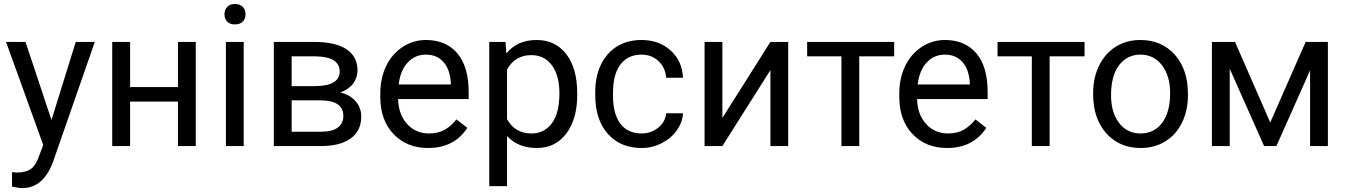

<svg xmlns="http://www.w3.org/2000/svg" viewBox="-20 -741 6833 974"><path d="M241.2 -132.3 364.3 -528.3H460.9L248.5 81.5Q199.2 213.4 91.8 213.4L74.7 211.9L41 205.6V132.3L65.4 134.3Q111.3 134.3 137 115.7Q162.6 97.2 179.2 47.9L199.2 -5.9L10.7 -528.3H109.4Z M973.1 0H882.8V-225.6H640.1V0H549.3V-528.3H640.1V-299.3H882.8V-528.3H973.1Z M1216.3 0H1126V-528.3H1216.3ZM1118.7 -668.5Q1118.7 -690.4 1132.1 -705.6Q1145.5 -720.7 1171.9 -720.7Q1198.2 -720.7 1211.9 -705.6Q1225.6 -690.4 1225.6 -668.5Q1225.6 -646.5 1211.9 -631.8Q1198.2 -617.2 1171.9 -617.2Q1145.5 -617.2 1132.1 -631.8Q1118.7 -646.5 1118.7 -668.5Z M1369.1 0V-528.3H1575.2Q1680.7 -528.3 1737.1 -491.5Q1793.5 -454.6 1793.5 -383.3Q1793.5 -346.7 1771.5 -317.1Q1749.5 -287.6 1706.5 -272Q1754.4 -260.7 1783.4 -228Q1812.5 -195.3 1812.5 -149.9Q1812.5 -77.1 1759 -38.6Q1705.6 0 1607.9 0ZM1459.5 -231.9V-72.8H1608.9Q1665.5 -72.8 1693.6 -93.8Q1721.7 -114.7 1721.7 -152.8Q1721.7 -231.9 1605.5 -231.9ZM1459.5 -304.2H1576.2Q1703.1 -304.2 1703.1 -378.4Q1703.1 -452.6 1583 -455.1H1459.5Z M2151.4 9.8Q2043.9 9.8 1976.6 -60.8Q1909.2 -131.3 1909.2 -249.5V-266.1Q1909.2 -344.7 1939.2 -406.5Q1969.2 -468.3 2023.2 -503.2Q2077.1 -538.1 2140.1 -538.1Q2243.2 -538.1 2300.3 -470.2Q2357.4 -402.3 2357.4 -275.9V-238.3H1999.5Q2001.5 -160.2 2045.2 -112.1Q2088.9 -64 2156.2 -64Q2204.1 -64 2237.3 -83.5Q2270.5 -103 2295.4 -135.3L2350.6 -92.3Q2284.2 9.8 2151.4 9.8ZM2140.1 -463.9Q2085.4 -463.9 2048.3 -424.1Q2011.2 -384.3 2002.4 -312.5H2267.1V-319.3Q2263.2 -388.2 2230 -426Q2196.8 -463.9 2140.1 -463.9Z M2908.2 -258.3Q2908.2 -137.7 2853 -64Q2797.9 9.8 2703.6 9.8Q2607.4 9.8 2552.2 -51.3V203.1H2461.9V-528.3H2544.4L2548.8 -469.7Q2604 -538.1 2702.1 -538.1Q2797.4 -538.1 2852.8 -466.3Q2908.2 -394.5 2908.2 -266.6ZM2817.9 -268.6Q2817.9 -357.9 2779.8 -409.7Q2741.7 -461.4 2675.3 -461.4Q2593.3 -461.4 2552.2 -388.7V-136.2Q2592.8 -64 2676.3 -64Q2741.2 -64 2779.5 -115.5Q2817.9 -167 2817.9 -268.6Z M3234.9 -64Q3283.2 -64 3319.3 -93.3Q3355.5 -122.6 3359.4 -166.5H3444.8Q3442.4 -121.1 3413.6 -80.1Q3384.8 -39.1 3336.7 -14.6Q3288.6 9.8 3234.9 9.8Q3127 9.8 3063.2 -62.3Q2999.5 -134.3 2999.5 -259.3V-274.4Q2999.5 -351.6 3027.8 -411.6Q3056.2 -471.7 3109.1 -504.9Q3162.1 -538.1 3234.4 -538.1Q3323.2 -538.1 3382.1 -484.9Q3440.9 -431.6 3444.8 -346.7H3359.4Q3355.5 -397.9 3320.6 -430.9Q3285.6 -463.9 3234.4 -463.9Q3165.5 -463.9 3127.7 -414.3Q3089.8 -364.7 3089.8 -271V-253.9Q3089.8 -162.6 3127.4 -113.3Q3165 -64 3234.9 -64Z M3888.2 -528.3H3978.5V0H3888.2V-385.3L3644.5 0H3554.2V-528.3H3644.5V-142.6Z M4516.1 -455.1H4338.9V0H4248.5V-455.1H4074.7V-528.3H4516.1Z M4784.2 9.8Q4676.8 9.8 4609.4 -60.8Q4542 -131.3 4542 -249.5V-266.1Q4542 -344.7 4572 -406.5Q4602.1 -468.3 4656 -503.2Q4710 -538.1 4772.9 -538.1Q4876 -538.1 4933.1 -470.2Q4990.2 -402.3 4990.2 -275.9V-238.3H4632.3Q4634.3 -160.2 4678 -112.1Q4721.7 -64 4789.1 -64Q4836.9 -64 4870.1 -83.5Q4903.3 -103 4928.2 -135.3L4983.4 -92.3Q4917 9.8 4784.2 9.8ZM4772.9 -463.9Q4718.3 -463.9 4681.2 -424.1Q4644 -384.3 4635.3 -312.5H4899.9V-319.3Q4896 -388.2 4862.8 -426Q4829.6 -463.9 4772.9 -463.9Z M5481.9 -455.1H5304.7V0H5214.4V-455.1H5040.5V-528.3H5481.9Z M5525.4 -269Q5525.4 -346.7 5555.9 -408.7Q5586.4 -470.7 5640.9 -504.4Q5695.3 -538.1 5765.1 -538.1Q5873 -538.1 5939.7 -463.4Q6006.3 -388.7 6006.3 -264.6V-258.3Q6006.3 -181.2 5976.8 -119.9Q5947.3 -58.6 5892.3 -24.4Q5837.4 9.8 5766.1 9.8Q5658.7 9.8 5592 -64.9Q5525.4 -139.6 5525.4 -262.7ZM5616.2 -258.3Q5616.2 -170.4 5657 -117.2Q5697.8 -64 5766.1 -64Q5835 -64 5875.5 -117.9Q5916 -171.9 5916 -269Q5916 -356 5874.8 -409.9Q5833.5 -463.9 5765.1 -463.9Q5698.2 -463.9 5657.2 -410.6Q5616.2 -357.4 5616.2 -258.3Z M6423.8 -119.6 6603.5 -528.3H6716.3V0H6626V-384.3L6455.1 0H6392.6L6218.3 -392.6V0H6127.9V-528.3H6245.1Z"/></svg>

Font: SteelSelectRoboto
Style: Roboto-Regular
Weight: 400
Designer: Google
Version: Version 2.137; 2017